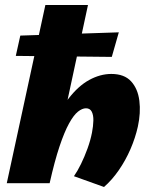

<svg xmlns="http://www.w3.org/2000/svg" viewBox="-20 -731 597 766"><path d="M395 15 275 -28Q289 -48 303 -76.5Q317 -105 329 -138Q341 -171 347 -202Q352 -228 352.5 -250Q353 -272 346 -285.5Q339 -299 323 -299Q308 -299 291 -285.5Q274 -272 255.5 -238.5Q237 -205 217.5 -147Q198 -89 178 0H123Q146 -119 179.5 -202Q213 -285 252.5 -336.5Q292 -388 336 -412Q380 -436 424 -436Q476 -436 503 -406.5Q530 -377 536 -329Q542 -281 530 -226Q520 -181 500.5 -136Q481 -91 454 -52Q427 -13 395 15ZM7 0 161 -711H331L178 0ZM426 -504 43 -508 61 -589 454 -602Z"/></svg>

Font: Ysabeau Office Black
Style: Italic
Weight: 900
Italic angle: -12°
Designer: Christian Thalmann (Catharsis Fonts)
Version: Version 2.001;gftools[0.9.30]; featfreeze: tnum,lnum,ss02